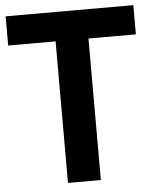

<svg xmlns="http://www.w3.org/2000/svg" viewBox="-53 -785 664 829"><g transform="rotate(-5 279.0 -370.0)"><path d="M208 0V-613.5H2.5V-740H556V-613.5H350.5V0Z"/></g></svg>

Font: Encode Sans Condensed
Style: Bold
Weight: 700
Width: 3
Designer: Multiple Designers
Foundry: Impallari Type
Version: Version 3.000; ttfautohint (v1.8.3) -l 8 -r 50 -G 200 -x 14 